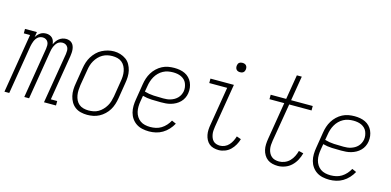

<svg xmlns="http://www.w3.org/2000/svg" viewBox="-70 -1135 3139 1543"><g transform="rotate(15 1500.0 -363.5)"><path d="M9 0 90 -493H38V-530H137L130 -486Q136 -497 145 -507Q154 -517 165 -524.5Q176 -532 188.5 -535Q201 -538 214 -538Q228 -538 241.5 -533Q255 -528 264.5 -518.5Q274 -509 278.5 -495.5Q283 -482 285 -468Q291 -482 300 -495Q309 -508 321.5 -518Q334 -528 349 -533Q364 -538 379 -538Q393 -538 406 -533.5Q419 -529 428.5 -519.5Q438 -510 443 -497Q448 -484 449.5 -470Q451 -456 450 -441.5Q449 -427 447 -413L385 -37H438V0H338L408 -420Q410 -434 410 -448.5Q410 -463 404 -475Q398 -487 386 -494Q374 -501 360 -501Q349 -501 338 -497.5Q327 -494 318.5 -486.5Q310 -479 303.5 -469Q297 -459 292.5 -448.5Q288 -438 285.5 -427.5Q283 -417 281 -406L214 0H174L243 -420Q245 -434 245 -448.5Q245 -463 239 -475Q233 -487 221 -494Q209 -501 195 -501Q184 -501 173 -497.5Q162 -494 153.5 -486.5Q145 -479 138.5 -469Q132 -459 128 -448.5Q124 -438 121 -427.5Q118 -417 116 -406L49 0Z M698 8Q671 8 644.5 1.5Q618 -5 597.5 -20.5Q577 -36 564 -58.5Q551 -81 545 -107Q539 -133 540 -160.5Q541 -188 546 -215L567 -345Q571 -370 579 -395Q587 -420 601 -442.5Q615 -465 634.5 -484.5Q654 -504 677.5 -516Q701 -528 726 -534.5Q751 -541 777 -541Q804 -541 830 -533Q856 -525 877 -510Q898 -495 911 -472Q924 -449 930 -423.5Q936 -398 935 -370Q934 -342 929 -315L908 -185Q904 -160 896 -135Q888 -110 874.5 -87.5Q861 -65 841 -46Q821 -27 797.5 -14.5Q774 -2 748.5 3Q723 8 698 8ZM699 -29Q720 -29 741 -33Q762 -37 781 -48Q800 -59 815.5 -75.5Q831 -92 842 -110.5Q853 -129 859 -149.5Q865 -170 869 -191L890 -321Q894 -342 895 -364Q896 -386 892 -407Q888 -428 878.5 -446.5Q869 -465 853 -478Q837 -491 816.5 -496Q796 -501 774 -501Q753 -501 732.5 -496.5Q712 -492 693 -481Q674 -470 659 -454Q644 -438 633 -419Q622 -400 616 -380Q610 -360 607 -339L585 -209Q582 -188 581 -166Q580 -144 583.5 -123.5Q587 -103 596 -84.5Q605 -66 620.5 -53Q636 -40 657 -34.5Q678 -29 699 -29Z M1213 8Q1184 8 1156.5 2Q1129 -4 1107 -18.5Q1085 -33 1069.5 -55Q1054 -77 1047 -103.5Q1040 -130 1040.5 -158.5Q1041 -187 1046 -215L1067 -345Q1071 -371 1079 -395.5Q1087 -420 1101 -443Q1115 -466 1135 -485Q1155 -504 1179 -516.5Q1203 -529 1228.5 -533.5Q1254 -538 1279 -538Q1303 -538 1325.5 -534Q1348 -530 1368 -520.5Q1388 -511 1403.5 -495Q1419 -479 1428 -459Q1437 -439 1440 -416Q1443 -393 1439 -369Q1436 -349 1426.5 -329.5Q1417 -310 1401.5 -294.5Q1386 -279 1367 -268.5Q1348 -258 1327 -252Q1306 -246 1285.5 -244.5Q1265 -243 1245 -243Q1206 -243 1167.5 -244.5Q1129 -246 1093 -256L1085 -209Q1081 -187 1080.5 -164Q1080 -141 1085 -120Q1090 -99 1101.5 -81Q1113 -63 1130 -51Q1147 -39 1168.5 -34Q1190 -29 1213 -29Q1236 -29 1259.5 -34Q1283 -39 1304 -52Q1325 -65 1342 -84Q1359 -103 1370 -124L1406 -108Q1392 -82 1371 -59Q1350 -36 1324 -20.5Q1298 -5 1269.5 1.5Q1241 8 1213 8ZM1255 -278Q1271 -278 1286 -279.5Q1301 -281 1316.5 -286Q1332 -291 1346 -299Q1360 -307 1371.5 -319Q1383 -331 1390 -345.5Q1397 -360 1400 -375Q1403 -393 1400.5 -410Q1398 -427 1391.5 -442.5Q1385 -458 1373 -469.5Q1361 -481 1346 -488Q1331 -495 1314 -498Q1297 -501 1279 -501Q1258 -501 1237 -497Q1216 -493 1196.5 -482.5Q1177 -472 1161 -456Q1145 -440 1134 -420.5Q1123 -401 1116.5 -380.5Q1110 -360 1107 -339L1099 -293Q1136 -282 1175.5 -280Q1215 -278 1255 -278Z M1793 8Q1771 8 1750 2.5Q1729 -3 1713.5 -16Q1698 -29 1688.5 -47.5Q1679 -66 1675 -86.5Q1671 -107 1672 -129Q1673 -151 1677 -172L1730 -493H1581V-530H1776L1716 -166Q1714 -151 1712.5 -135Q1711 -119 1713.5 -103.5Q1716 -88 1721.5 -74Q1727 -60 1737 -49.5Q1747 -39 1762 -34Q1777 -29 1793 -29Q1813 -29 1832.5 -37.5Q1852 -46 1866.5 -62Q1881 -78 1890.5 -97Q1900 -116 1906 -136L1943 -123Q1936 -98 1922.5 -74Q1909 -50 1889.5 -31Q1870 -12 1844 -2Q1818 8 1793 8ZM1797 -641Q1788 -641 1779.5 -644Q1771 -647 1765.5 -654Q1760 -661 1758.5 -670.5Q1757 -680 1759 -690Q1760 -696 1763 -702Q1766 -708 1772 -712Q1778 -716 1784.5 -717.5Q1791 -719 1797 -719Q1807 -719 1815.5 -716Q1824 -713 1829.5 -706Q1835 -699 1836.5 -689.5Q1838 -680 1836 -670Q1835 -664 1831.5 -658Q1828 -652 1822.5 -648Q1817 -644 1810.5 -642.5Q1804 -641 1797 -641Z M2285 8Q2261 8 2238.5 2.5Q2216 -3 2198.5 -16Q2181 -29 2169.5 -48.5Q2158 -68 2153 -90Q2148 -112 2149 -135.5Q2150 -159 2154 -183L2205 -493H2082V-530H2211L2245 -735H2286L2252 -530H2432V-493H2246L2193 -177Q2190 -159 2189 -141Q2188 -123 2191 -106.5Q2194 -90 2201.5 -75Q2209 -60 2221.5 -49Q2234 -38 2250.5 -33.5Q2267 -29 2285 -29Q2308 -29 2331.5 -38.5Q2355 -48 2372.5 -66Q2390 -84 2401 -106.5Q2412 -129 2418 -152L2457 -143Q2449 -113 2434.5 -85.5Q2420 -58 2397 -36Q2374 -14 2344 -3Q2314 8 2285 8Z M2713 8Q2684 8 2656.5 2Q2629 -4 2607 -18.5Q2585 -33 2569.5 -55Q2554 -77 2547 -103.5Q2540 -130 2540.5 -158.5Q2541 -187 2546 -215L2567 -345Q2571 -371 2579 -395.5Q2587 -420 2601 -443Q2615 -466 2635 -485Q2655 -504 2679 -516.5Q2703 -529 2728.5 -533.5Q2754 -538 2779 -538Q2803 -538 2825.5 -534Q2848 -530 2868 -520.5Q2888 -511 2903.5 -495Q2919 -479 2928 -459Q2937 -439 2940 -416Q2943 -393 2939 -369Q2936 -349 2926.5 -329.5Q2917 -310 2901.5 -294.5Q2886 -279 2867 -268.5Q2848 -258 2827 -252Q2806 -246 2785.5 -244.5Q2765 -243 2745 -243Q2706 -243 2667.5 -244.5Q2629 -246 2593 -256L2585 -209Q2581 -187 2580.5 -164Q2580 -141 2585 -120Q2590 -99 2601.5 -81Q2613 -63 2630 -51Q2647 -39 2668.5 -34Q2690 -29 2713 -29Q2736 -29 2759.5 -34Q2783 -39 2804 -52Q2825 -65 2842 -84Q2859 -103 2870 -124L2906 -108Q2892 -82 2871 -59Q2850 -36 2824 -20.5Q2798 -5 2769.5 1.5Q2741 8 2713 8ZM2755 -278Q2771 -278 2786 -279.5Q2801 -281 2816.5 -286Q2832 -291 2846 -299Q2860 -307 2871.5 -319Q2883 -331 2890 -345.5Q2897 -360 2900 -375Q2903 -393 2900.5 -410Q2898 -427 2891.5 -442.5Q2885 -458 2873 -469.5Q2861 -481 2846 -488Q2831 -495 2814 -498Q2797 -501 2779 -501Q2758 -501 2737 -497Q2716 -493 2696.5 -482.5Q2677 -472 2661 -456Q2645 -440 2634 -420.5Q2623 -401 2616.5 -380.5Q2610 -360 2607 -339L2599 -293Q2636 -282 2675.5 -280Q2715 -278 2755 -278Z"/></g></svg>

Font: Iosevka Slab Extralight
Style: Italic
Weight: 200
Italic angle: -9°
Monospace: yes
Designer: Belleve Invis
Foundry: Belleve Invis
Version: Version 11.1.1; ttfautohint (v1.8.3)